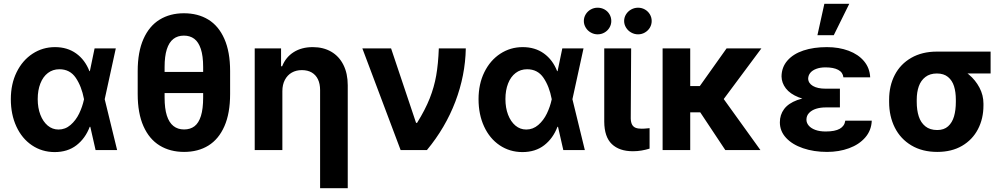

<svg xmlns="http://www.w3.org/2000/svg" viewBox="-20 -783 5247 1002"><path d="M36.5 -265.6Q36.5 -344.7 66.9 -406.5Q97.4 -468.3 150 -502.7Q202.6 -537.1 267 -537.1Q331.4 -537.1 377.5 -504Q423.6 -470.9 446.6 -411.9H489.9L526.1 -266.6L591.2 0H478.8L418.2 -266.6Q405.7 -332.4 375.4 -377Q345.1 -421.6 290.1 -421.6Q255.7 -421.6 230.1 -402.2Q204.5 -382.8 190.7 -347.4Q176.8 -311.9 176.8 -265.9Q176.8 -220.3 190.6 -184.3Q204.4 -148.3 229 -127.6Q253.6 -107 285.4 -107Q320.6 -107 348.2 -130.9Q375.8 -154.8 393 -190.3Q410.1 -225.8 418.2 -263.7L473.6 -530.3H584.3L526.1 -263.7L489.9 -121.2H448.3Q425.5 -61 379.3 -25.1Q333.1 10.7 264.9 10.7Q198.9 10.3 146.7 -24.8Q94.5 -60 65.5 -122.8Q36.5 -185.5 36.5 -265.6Z M1119.6 -297.4H768.9V-407.6H1119.6ZM940.7 9.8Q867.8 9.8 813.3 -23.5Q758.8 -56.8 728.7 -124.4Q698.6 -191.9 698.6 -292.4V-412.1Q698.6 -512 728.7 -579.7Q758.8 -647.4 813.1 -680.6Q867.4 -713.8 939.7 -713.8Q1013 -713.8 1067 -680.8Q1121 -647.9 1150.9 -580.2Q1180.9 -512.5 1180.9 -412.1V-292.4Q1180.9 -191.9 1151.2 -124.4Q1121.5 -56.8 1067.8 -23.5Q1014.1 9.8 940.7 9.8ZM939.7 -597.1Q906.9 -597.1 884.4 -579.5Q862 -561.8 850.5 -525.5Q839 -489.3 839 -433.2V-273.9Q839 -216.7 850.7 -180Q862.4 -143.3 885.1 -125.4Q907.7 -107.4 940.7 -107.4Q972.9 -107.4 994.9 -124.1Q1016.9 -140.7 1028.6 -177.9Q1040.2 -215 1040.2 -273.9V-433.2Q1040.2 -490.9 1028.1 -527.5Q1015.9 -564 993.7 -580.6Q971.5 -597.1 939.7 -597.1Z M1453.6 0H1309.3V-530.3H1446.8V-437.3H1452.5Q1471.3 -484.7 1512.7 -510.9Q1554.1 -537.1 1612.2 -537.1Q1667.4 -537.1 1708.6 -513.2Q1749.7 -489.3 1772.2 -444.4Q1794.8 -399.5 1794.8 -338V199.2H1650.5V-312.8Q1650.5 -345.5 1639.4 -368.8Q1628.3 -392 1607 -404.6Q1585.6 -417.1 1555.3 -417.1Q1525.5 -417.1 1502.7 -404.1Q1479.9 -391.1 1466.7 -366.1Q1453.6 -341.2 1453.6 -307.3Z M1871.1 -530.3H2021L2151.3 -141.9H2156.6Q2199.3 -210.6 2222.6 -269.6Q2245.9 -328.6 2256.4 -388.7Q2267 -448.8 2270.1 -530.3H2410.9Q2408.3 -389.4 2356.5 -253Q2304.7 -116.6 2208.1 0H2070.7Z M2477.4 -265.6Q2477.4 -344.7 2507.8 -406.5Q2538.3 -468.3 2590.9 -502.7Q2643.5 -537.1 2707.9 -537.1Q2772.3 -537.1 2818.4 -504Q2864.5 -470.9 2887.5 -411.9H2930.8L2967 -266.6L3032.1 0H2919.7L2859.1 -266.6Q2846.7 -332.4 2816.3 -377Q2786 -421.6 2731 -421.6Q2696.6 -421.6 2671.1 -402.2Q2645.5 -382.8 2631.6 -347.4Q2617.7 -311.9 2617.7 -265.9Q2617.7 -220.3 2631.5 -184.3Q2645.3 -148.3 2669.9 -127.6Q2694.5 -107 2726.3 -107Q2761.5 -107 2789.2 -130.9Q2816.8 -154.8 2833.9 -190.3Q2851 -225.8 2859.1 -263.7L2914.5 -530.3H3025.2L2967 -263.7L2930.8 -121.2H2889.2Q2866.4 -61 2820.2 -25.1Q2774.1 10.7 2705.8 10.7Q2639.8 10.3 2587.6 -24.8Q2535.4 -60 2506.4 -122.8Q2477.4 -185.5 2477.4 -265.6Z M3273.8 -530.3 3271.7 -164.9Q3272.3 -144.6 3278.6 -132.8Q3284.9 -121 3297.2 -116.1Q3309.5 -111.3 3328.3 -111.3Q3343.3 -111.3 3362 -113.4Q3367.3 -114.2 3370 -114.2V-7.4Q3349.9 -1.2 3328.3 2.5Q3306.6 6.3 3283.1 6.3Q3212.1 6.3 3173 -31.1Q3134 -68.4 3133.4 -147.9V-530.3ZM3026.9 -673.3Q3026.9 -692.2 3036.7 -708.2Q3046.4 -724.2 3063 -733.5Q3079.5 -742.8 3098.6 -742.8Q3118.5 -742.8 3134.8 -733.7Q3151.1 -724.7 3160.6 -708.7Q3170.2 -692.6 3170.2 -673.3Q3170.2 -654.8 3160.6 -638.7Q3151.1 -622.7 3134.8 -613.3Q3118.5 -603.8 3098.6 -603.8Q3080 -603.8 3063.2 -613.3Q3046.4 -622.7 3036.7 -639Q3026.9 -655.2 3026.9 -673.3ZM3237.2 -673.3Q3237.2 -692.2 3247.2 -708.2Q3257.2 -724.2 3274 -733.5Q3290.8 -742.8 3309.9 -742.8Q3329.4 -742.8 3345.6 -733.5Q3361.9 -724.2 3371.5 -708.2Q3381 -692.2 3381 -673.3Q3381 -654.8 3371.5 -638.7Q3361.9 -622.7 3345.6 -613.3Q3329.4 -603.8 3309.9 -603.8Q3290.8 -603.8 3274 -613.3Q3257.2 -622.7 3247.2 -639Q3237.2 -655.2 3237.2 -673.3Z M3582.1 0H3438V-530.3H3582.1ZM3705.4 -196.8H3556.9L3539.1 -333.8H3632.1L3771.7 -530.3H3953.4ZM3623.3 -213.5 3741.7 -287.3 3948.4 0H3765.1Z M4363.3 -278V-222.4H4288.8Q4261.4 -222.4 4239 -215.4Q4216.6 -208.3 4202.6 -193.8Q4188.6 -179.4 4188.6 -158.4Q4188.6 -141.7 4200.5 -127.6Q4212.5 -113.4 4235.1 -105.1Q4257.7 -96.8 4289 -96.8Q4337.8 -96.8 4362.7 -111.1Q4387.6 -125.4 4391.3 -153.2H4529.5Q4527.5 -102.2 4495.3 -65.3Q4463.2 -28.5 4410.9 -9.4Q4358.7 9.8 4296.2 9.8Q4226.9 9.8 4170.7 -9.5Q4114.5 -28.7 4082.2 -63.7Q4049.9 -98.6 4049.9 -144.7Q4049.9 -183.8 4072 -213.7Q4094.1 -243.5 4140.7 -260.8Q4187.4 -278 4258.4 -278ZM4058.6 -384.2Q4059.2 -432.5 4089.5 -467.1Q4119.8 -501.7 4172.8 -519.4Q4225.9 -537.1 4295.3 -537.1Q4358.1 -537.1 4408.7 -518.2Q4459.3 -499.3 4489.1 -463.8Q4518.9 -428.3 4521.3 -379.4H4381.5Q4378.7 -405.5 4354.3 -418.5Q4329.9 -431.4 4288.1 -431.4Q4260.2 -431.4 4239.7 -423.6Q4219.2 -415.8 4208.7 -402.8Q4198.2 -389.8 4197.6 -373.1Q4198.2 -348.8 4222.3 -334.5Q4246.4 -320.2 4288.8 -320.2H4363.3V-257.2H4258.4Q4192.6 -257.2 4147.9 -275.2Q4103.1 -293.1 4081.1 -321.8Q4059.2 -350.4 4058.6 -384.2ZM4282.1 -763.1H4412.1L4331.2 -599.2H4245.9Z M4869.4 -513.7Q4875.7 -511.6 4882.1 -505.7Q4888.6 -499.7 4895.8 -491.2Q4903.7 -478.6 4912.3 -468.8Q4920.9 -459 4933.9 -449.8Q4947 -440.5 4964 -435.1Q5002.6 -422.4 5036.7 -393.7Q5070.8 -365 5091.6 -325.6Q5112.4 -286.2 5112.4 -242.2V-232.4Q5112.4 -164 5083.8 -108.9Q5055.1 -53.7 5000.9 -22Q4946.6 9.8 4871.3 9.8Q4793.3 9.8 4736.4 -24.1Q4679.5 -58 4649.8 -117.1Q4620.1 -176.2 4620.1 -251V-262.7Q4620.1 -335.1 4649.6 -391.9Q4679.1 -448.8 4735.7 -481.2Q4792.3 -513.7 4869.4 -513.7ZM4871.3 -104.4Q4906.3 -104.4 4927.9 -123.8Q4949.4 -143.2 4958.9 -175.8Q4968.3 -208.5 4968.3 -251V-262.7Q4968.3 -302.7 4958.9 -332.9Q4949.4 -363.1 4927.4 -381.3Q4905.3 -399.5 4869.4 -399.5Q4833.2 -399.5 4809.5 -381.3Q4785.8 -363.1 4775 -332.6Q4764.2 -302.1 4764.2 -262.7V-251Q4764.2 -208.5 4774.7 -175.8Q4785.2 -143.2 4809.1 -123.8Q4833 -104.4 4871.3 -104.4ZM5149.7 -399.5H4869.4V-513.7H5149.7Z"/></svg>

Font: Pretendard GOV Variable
Style: Regular
Weight: 400
Designer: Base glyphs from Inter by Rasmus Andersson; Hangul glyphs from Noto Sans CJK(Source Han Sans) by Jang Soo-young and Kang
Foundry: Kil Hyung-jin
Version: Version 1.307;Glyphs 3.2 (3192)